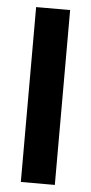

<svg xmlns="http://www.w3.org/2000/svg" viewBox="-50 -692 342 723"><g transform="rotate(5 121.0 -330.5)"><path d="M57 0V-661H185.5V0Z"/></g></svg>

Font: Anek Latin SemiBold
Style: Regular
Weight: 600
Designer: Yesha Goshar
Foundry: Ek Type
Version: Version 1.003